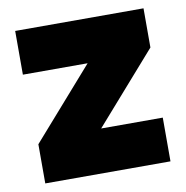

<svg xmlns="http://www.w3.org/2000/svg" viewBox="-66 -603 644 666"><g transform="rotate(-10 256.0 -269.5)"><path d="M41 -138 258 -385H30V-539H482V-401L265 -154H482V0H41Z"/></g></svg>

Font: Exo Black
Style: Regular
Weight: 900
Designer: Natanael Gama
Foundry: Natanael Gama
Version: Version 1.500; ttfautohint (v1.6)